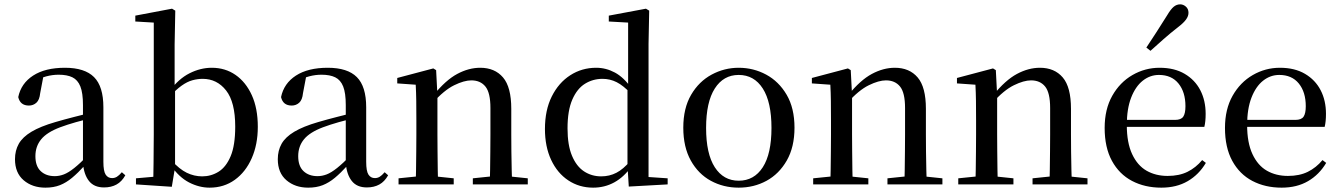

<svg xmlns="http://www.w3.org/2000/svg" viewBox="-20 -849 6168 884"><path d="M189 15Q129 15 89 -19Q49 -53 49 -116Q49 -156 66.5 -187Q84 -218 125 -242.5Q166 -267 235 -287Q276 -299 323 -311Q370 -323 410 -333V-308Q370 -298 329.5 -286.5Q289 -275 257 -263Q196 -240 169.5 -207.5Q143 -175 143 -130Q143 -84 167.5 -61Q192 -38 232 -38Q253 -38 274 -46Q295 -54 322 -75.5Q349 -97 386 -135L396 -86H369Q339 -53 312 -30.5Q285 -8 256 3.5Q227 15 189 15ZM459 14Q413 14 389.5 -16Q366 -46 362 -98V-101V-365Q362 -421 350 -451Q338 -481 313.5 -493Q289 -505 250 -505Q222 -505 193.5 -497.5Q165 -490 131 -472L180 -499L165 -420Q162 -389 147.5 -376Q133 -363 113 -363Q73 -363 64 -402Q77 -465 132.5 -501Q188 -537 279 -537Q370 -537 413 -494Q456 -451 456 -355V-104Q456 -61 466.5 -45Q477 -29 496 -29Q508 -29 518 -35Q528 -41 541 -56L557 -42Q541 -13 516.5 0.5Q492 14 459 14Z M606 0V-28L686 -35Q687 -64 687 -99Q687 -134 687.5 -168.5Q688 -203 688 -230V-745L603 -750V-777L772 -809L787 -800L784 -644V-445L786 -435V-81V-79L771 11ZM945 15Q897 15 850.5 -9Q804 -33 767 -87H756L770 -110Q806 -70 840 -53.5Q874 -37 911 -37Q952 -37 986.5 -58.5Q1021 -80 1042 -130Q1063 -180 1063 -266Q1063 -379 1021 -432.5Q979 -486 913 -486Q890 -486 866 -479.5Q842 -473 816 -454.5Q790 -436 758 -401L746 -430H761Q802 -486 852.5 -511.5Q903 -537 955 -537Q1017 -537 1064.5 -504Q1112 -471 1139.5 -410.5Q1167 -350 1167 -265Q1167 -184 1139 -120.5Q1111 -57 1061 -21Q1011 15 945 15Z M1399 15Q1339 15 1299 -19Q1259 -53 1259 -116Q1259 -156 1276.5 -187Q1294 -218 1335 -242.5Q1376 -267 1445 -287Q1486 -299 1533 -311Q1580 -323 1620 -333V-308Q1580 -298 1539.5 -286.5Q1499 -275 1467 -263Q1406 -240 1379.5 -207.5Q1353 -175 1353 -130Q1353 -84 1377.5 -61Q1402 -38 1442 -38Q1463 -38 1484 -46Q1505 -54 1532 -75.5Q1559 -97 1596 -135L1606 -86H1579Q1549 -53 1522 -30.5Q1495 -8 1466 3.5Q1437 15 1399 15ZM1669 14Q1623 14 1599.5 -16Q1576 -46 1572 -98V-101V-365Q1572 -421 1560 -451Q1548 -481 1523.5 -493Q1499 -505 1460 -505Q1432 -505 1403.5 -497.5Q1375 -490 1341 -472L1390 -499L1375 -420Q1372 -389 1357.5 -376Q1343 -363 1323 -363Q1283 -363 1274 -402Q1287 -465 1342.5 -501Q1398 -537 1489 -537Q1580 -537 1623 -494Q1666 -451 1666 -355V-104Q1666 -61 1676.5 -45Q1687 -29 1706 -29Q1718 -29 1728 -35Q1738 -41 1751 -56L1767 -42Q1751 -13 1726.5 0.5Q1702 14 1669 14Z M1815 0V-28L1923 -39H1964L2069 -28V0ZM1894 0Q1895 -25 1895.5 -66Q1896 -107 1896.5 -152Q1897 -197 1897 -230V-295Q1897 -346 1896.5 -384.5Q1896 -423 1894 -459L1809 -465V-490L1975 -534L1988 -526L1994 -410V-409V-230Q1994 -197 1994.5 -152Q1995 -107 1995.5 -66Q1996 -25 1997 0ZM2157 0V-28L2263 -39H2305L2410 -28V0ZM2235 0Q2236 -25 2236.5 -65.5Q2237 -106 2237.5 -151Q2238 -196 2238 -230V-352Q2238 -422 2215 -450.5Q2192 -479 2150 -479Q2117 -479 2071 -456.5Q2025 -434 1973 -376L1966 -412H1977Q2032 -480 2085 -508.5Q2138 -537 2191 -537Q2258 -537 2296 -492.5Q2334 -448 2334 -348V-230Q2334 -196 2334.5 -151Q2335 -106 2336 -65.5Q2337 -25 2338 0Z M2711 15Q2647 15 2596.5 -18.5Q2546 -52 2517.5 -113Q2489 -174 2489 -255Q2489 -342 2520.5 -405Q2552 -468 2605.5 -502.5Q2659 -537 2725 -537Q2770 -537 2811 -515Q2852 -493 2888 -442H2898L2884 -419Q2850 -455 2819.5 -470.5Q2789 -486 2754 -486Q2710 -486 2673.5 -463.5Q2637 -441 2615 -390.5Q2593 -340 2593 -258Q2593 -181 2613.5 -132Q2634 -83 2669 -60Q2704 -37 2748 -37Q2786 -37 2818 -53.5Q2850 -70 2882 -108L2896 -82H2887Q2853 -34 2808.5 -9.5Q2764 15 2711 15ZM2875 10 2869 -87V-89V-438L2872 -448V-745L2783 -750V-777L2954 -809L2969 -800L2966 -647V-34L3054 -28V0Z M3381 15Q3311 15 3253 -16.5Q3195 -48 3160.5 -110Q3126 -172 3126 -261Q3126 -351 3162 -412.5Q3198 -474 3256.5 -505.5Q3315 -537 3381 -537Q3449 -537 3507.5 -505.5Q3566 -474 3602 -412.5Q3638 -351 3638 -261Q3638 -172 3602.5 -110Q3567 -48 3509 -16.5Q3451 15 3381 15ZM3381 -17Q3452 -17 3492 -79Q3532 -141 3532 -260Q3532 -379 3492 -441.5Q3452 -504 3381 -504Q3311 -504 3271 -441.5Q3231 -379 3231 -260Q3231 -141 3271 -79Q3311 -17 3381 -17Z M3724 0V-28L3832 -39H3873L3978 -28V0ZM3803 0Q3804 -25 3804.5 -66Q3805 -107 3805.5 -152Q3806 -197 3806 -230V-295Q3806 -346 3805.5 -384.5Q3805 -423 3803 -459L3718 -465V-490L3884 -534L3897 -526L3903 -410V-409V-230Q3903 -197 3903.5 -152Q3904 -107 3904.5 -66Q3905 -25 3906 0ZM4066 0V-28L4172 -39H4214L4319 -28V0ZM4144 0Q4145 -25 4145.5 -65.5Q4146 -106 4146.5 -151Q4147 -196 4147 -230V-352Q4147 -422 4124 -450.5Q4101 -479 4059 -479Q4026 -479 3980 -456.5Q3934 -434 3882 -376L3875 -412H3886Q3941 -480 3994 -508.5Q4047 -537 4100 -537Q4167 -537 4205 -492.5Q4243 -448 4243 -348V-230Q4243 -196 4243.5 -151Q4244 -106 4245 -65.5Q4246 -25 4247 0Z M4392 0V-28L4500 -39H4541L4646 -28V0ZM4471 0Q4472 -25 4472.5 -66Q4473 -107 4473.5 -152Q4474 -197 4474 -230V-295Q4474 -346 4473.5 -384.5Q4473 -423 4471 -459L4386 -465V-490L4552 -534L4565 -526L4571 -410V-409V-230Q4571 -197 4571.5 -152Q4572 -107 4572.5 -66Q4573 -25 4574 0ZM4734 0V-28L4840 -39H4882L4987 -28V0ZM4812 0Q4813 -25 4813.5 -65.5Q4814 -106 4814.5 -151Q4815 -196 4815 -230V-352Q4815 -422 4792 -450.5Q4769 -479 4727 -479Q4694 -479 4648 -456.5Q4602 -434 4550 -376L4543 -412H4554Q4609 -480 4662 -508.5Q4715 -537 4768 -537Q4835 -537 4873 -492.5Q4911 -448 4911 -348V-230Q4911 -196 4911.5 -151Q4912 -106 4913 -65.5Q4914 -25 4915 0Z M5327 15Q5251 15 5192 -16Q5133 -47 5099.5 -108.5Q5066 -170 5066 -260Q5066 -346 5101 -408Q5136 -470 5194 -503.5Q5252 -537 5319 -537Q5387 -537 5434.5 -509Q5482 -481 5506.5 -433.5Q5531 -386 5531 -325Q5531 -289 5525 -265H5110V-297H5390Q5418 -297 5428 -312Q5438 -327 5438 -360Q5438 -425 5406 -464.5Q5374 -504 5316 -504Q5275 -504 5241.5 -477.5Q5208 -451 5188 -399.5Q5168 -348 5168 -273Q5168 -192 5192.5 -139.5Q5217 -87 5259 -63Q5301 -39 5356 -39Q5409 -39 5447.5 -58Q5486 -77 5515 -112L5532 -99Q5500 -45 5448.5 -15Q5397 15 5327 15ZM5258 -630Q5281 -665 5304.5 -701Q5328 -737 5354 -779Q5370 -806 5383.5 -817.5Q5397 -829 5414 -829Q5428 -829 5440 -818.5Q5452 -808 5452 -790Q5452 -775 5441 -759.5Q5430 -744 5404 -724Q5368 -696 5337.5 -669Q5307 -642 5277 -615Z M5881 15Q5805 15 5746 -16Q5687 -47 5653.5 -108.5Q5620 -170 5620 -260Q5620 -346 5655 -408Q5690 -470 5748 -503.5Q5806 -537 5873 -537Q5941 -537 5988.5 -509Q6036 -481 6060.5 -433.5Q6085 -386 6085 -325Q6085 -289 6079 -265H5664V-297H5944Q5972 -297 5982 -312Q5992 -327 5992 -360Q5992 -425 5960 -464.5Q5928 -504 5870 -504Q5829 -504 5795.5 -477.5Q5762 -451 5742 -399.5Q5722 -348 5722 -273Q5722 -192 5746.5 -139.5Q5771 -87 5813 -63Q5855 -39 5910 -39Q5963 -39 6001.5 -58Q6040 -77 6069 -112L6086 -99Q6054 -45 6002.5 -15Q5951 15 5881 15Z"/></svg>

Font: Noto Serif KR ExtraLight Medium
Style: Regular
Weight: 500
Version: Version 2.002-H1;hotconv 1.1.0;makeotfexe 2.6.0